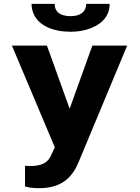

<svg xmlns="http://www.w3.org/2000/svg" viewBox="-20 -765 728 998"><path d="M110 97V204C131 211 156 213 185 213C305 213 358 151 388 79L641 -528H460L342 -200L224 -528H42L265 1L246 41C230 80 199 98 136 98C128 98 118 97 110 97ZM347 -681C295 -681 264 -702 264 -745H144C144 -724 149 -704 158 -686C186 -632 254 -600 347 -600C377 -600 405 -604 430 -611C496 -630 550 -672 550 -745H428C428 -704 398 -681 347 -681Z"/></svg>

Font: Asimov
Style: XWid
Weight: 500
Designer: Google
Version: Version 2.000980; 2014